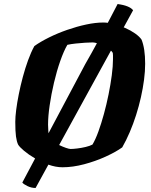

<svg xmlns="http://www.w3.org/2000/svg" viewBox="-20 -832 752 955"><path d="M157 103Q136 103 116.5 93.5Q97 84 91 76L404 -513Q434 -565 465 -622.5Q496 -680 522.5 -730.5Q549 -781 565 -812Q595 -808 614.5 -800Q634 -792 642 -781ZM291 0Q257 0 221 -13Q185 -26 153.5 -44.5Q122 -63 99.5 -82Q77 -101 70 -113Q63 -128 59.5 -153Q56 -178 56 -226Q56 -250 60.5 -285.5Q65 -321 73.5 -363.5Q82 -406 93.5 -449Q105 -492 119.5 -532Q134 -572 151 -603Q182 -625 224.5 -646Q267 -667 314.5 -683.5Q362 -700 408.5 -710Q455 -720 494 -720Q518 -720 546.5 -712.5Q575 -705 602.5 -693Q630 -681 652 -665.5Q674 -650 684 -635Q693 -613 697.5 -583Q702 -553 702 -515Q702 -478 696.5 -435.5Q691 -393 681 -348.5Q671 -304 657 -260Q643 -216 625.5 -175Q608 -134 588 -99Q556 -76 505.5 -53Q455 -30 398.5 -15Q342 0 291 0ZM331 -91Q343 -91 364 -93.5Q385 -96 406 -101Q427 -106 440 -113Q455 -138 469.5 -178Q484 -218 497 -265.5Q510 -313 520 -362.5Q530 -412 536 -457.5Q542 -503 542 -538Q542 -549 542 -556.5Q542 -564 541 -569Q537 -577 525 -586Q513 -595 497 -603Q481 -611 466 -616Q451 -621 441 -621Q426 -621 403 -619.5Q380 -618 356.5 -615.5Q333 -613 315 -609Q297 -578 279.5 -528Q262 -478 248.5 -420.5Q235 -363 227 -308Q219 -253 219 -212Q219 -195 220.5 -177.5Q222 -160 224 -146Q228 -138 242.5 -128.5Q257 -119 274.5 -110.5Q292 -102 308 -96.5Q324 -91 331 -91Z"/></svg>

Font: Texturina Medium 12pt Black
Style: Italic
Weight: 900
Italic angle: -11°
Version: Version 1.002